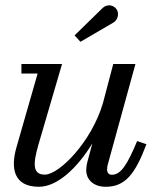

<svg xmlns="http://www.w3.org/2000/svg" viewBox="-20 -705 616 735"><path d="M414 -618.5C430 -628 437 -651 427.5 -667.5C418 -684 392.5 -693.5 371.5 -673L265.5 -569.5L288 -545ZM217.5 -460H62V-423.5H124L43 -141C20 -60.5 32.5 10 129 10C200.5 10 277 -63.5 333.5 -156L314.5 -85C311.5 -74.5 310 -60.5 310 -52.5C310 -22.5 333 10 385 10C458.5 10 497.5 -38 540.5 -153L505 -165C467 -74 442.5 -36 408.5 -36C396 -36 390 -44.5 390 -55C390 -60 390.5 -67 392 -73L498.5 -460H413.5L374 -310C331 -163.5 207.5 -36.5 151.5 -36.5C105.5 -36.5 105 -75 127.5 -152.5Z"/></svg>

Font: Bodoni* 06pt
Style: Italic
Weight: 400
Italic angle: -13°
Version: Version 2.3